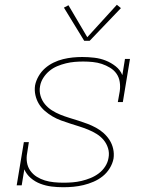

<svg xmlns="http://www.w3.org/2000/svg" viewBox="-20 -777 640 805"><path d="M245 8Q220 8 196 5Q172 2 149.5 -6.5Q127 -15 109 -30.5Q91 -46 82 -67L71 0H50L80 -181H101L94 -136Q90 -116 93 -96.5Q96 -77 107 -61.5Q118 -46 134 -36Q150 -26 168 -20.5Q186 -15 206 -13Q226 -11 246 -11Q265 -11 284 -12.5Q303 -14 322 -18.5Q341 -23 359.5 -30.5Q378 -38 394 -50Q410 -62 421 -79Q432 -96 435 -115Q439 -136 433 -155.5Q427 -175 414.5 -190Q402 -205 385 -215.5Q368 -226 349.5 -233.5Q331 -241 312 -247Q293 -253 274 -259Q255 -265 236 -272Q217 -279 200 -289Q183 -299 168 -312Q153 -325 143 -341.5Q133 -358 128.5 -378Q124 -398 127 -419Q131 -439 142 -458Q153 -477 169 -491Q185 -505 204.5 -514.5Q224 -524 244.5 -529Q265 -534 285 -536Q305 -538 325 -538Q350 -538 375.5 -535Q401 -532 423.5 -523Q446 -514 465 -499Q484 -484 493 -462L504 -530H525L495 -349H474L482 -394Q485 -414 482 -433.5Q479 -453 468.5 -468Q458 -483 441.5 -493Q425 -503 407 -509Q389 -515 369 -517Q349 -519 329 -519Q311 -519 293 -517.5Q275 -516 256.5 -511.5Q238 -507 220 -499.5Q202 -492 187 -479.5Q172 -467 161.5 -450.5Q151 -434 148 -416Q144 -395 150 -375Q156 -355 168.5 -340Q181 -325 197.5 -314.5Q214 -304 232.5 -296.5Q251 -289 270.5 -283Q290 -277 309 -271Q328 -265 346.5 -258Q365 -251 382.5 -241.5Q400 -232 414.5 -219Q429 -206 439.5 -189.5Q450 -173 454.5 -153Q459 -133 456 -112Q452 -91 440 -71.5Q428 -52 410.5 -38Q393 -24 372 -15Q351 -6 330 -1Q309 4 288 6Q267 8 245 8ZM333 -606 248 -745 267 -755 346 -621 470 -757 487 -743 356 -606Z"/></svg>

Font: Iosevka Slab ThExObl
Style: Regular
Weight: 100
Width: 7
Italic angle: -9°
Monospace: yes
Designer: Belleve Invis
Foundry: Belleve Invis
Version: Version 11.1.1; ttfautohint (v1.8.3)